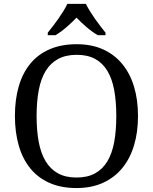

<svg xmlns="http://www.w3.org/2000/svg" viewBox="-20 -951 782 981"><path d="M685.1 -357.9Q685.1 -275.4 664.6 -207.5Q644 -139.6 604 -91.3Q564 -43 505.4 -16.6Q446.8 9.8 371.1 9.8Q291.5 9.8 232.4 -16.6Q173.3 -43 134.3 -91.3Q95.2 -139.6 75.7 -207.8Q56.2 -275.9 56.2 -358.9Q56.2 -441.9 75.7 -509.5Q95.2 -577.1 134.3 -625Q173.3 -672.9 232.9 -699Q292.5 -725.1 372.1 -725.1Q447.8 -725.1 505.9 -699Q564 -672.9 604 -624.8Q644 -576.7 664.6 -509Q685.1 -441.4 685.1 -357.9ZM167 -357.9Q167 -283.7 178 -225.3Q189 -167 213.4 -126.7Q237.8 -86.4 276.6 -65.2Q315.4 -43.9 371.1 -43.9Q426.8 -43.9 465.6 -65.2Q504.4 -86.4 528.6 -126.7Q552.7 -167 563.5 -225.3Q574.2 -283.7 574.2 -357.9Q574.2 -432.1 563.5 -490.5Q552.7 -548.8 528.6 -588.9Q504.4 -628.9 466.1 -649.9Q427.7 -670.9 372.1 -670.9Q316.4 -670.9 277.3 -649.9Q238.3 -628.9 213.6 -588.9Q189 -548.8 178 -490.5Q167 -432.1 167 -357.9ZM224.1 -784.2Q235.8 -798.3 250 -816.9Q264.2 -835.4 278.1 -855.2Q292 -875 304.2 -894.8Q316.4 -914.6 324.2 -931.2H418.9Q426.8 -914.6 439 -894.8Q451.2 -875 465.1 -855.2Q479 -835.4 493.2 -816.9Q507.3 -798.3 519 -784.2V-771H480Q451.2 -787.6 422.4 -812.3Q393.6 -836.9 371.1 -860.8Q348.1 -836.9 319.8 -812.3Q291.5 -787.6 263.2 -771H224.1Z"/></svg>

Font: Droid Serif
Style: Regular
Weight: 400
Version: Version 1.00 build 112